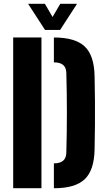

<svg xmlns="http://www.w3.org/2000/svg" viewBox="-20 -999 564 1019"><path d="M50 0V-800H200V0ZM266 0V-132H267Q330.5 -132 332 -188Q338 -400.5 332 -613Q330.5 -668 267 -668H266V-800H267Q379.5 -800 429.8 -752.2Q480 -704.5 482 -595Q483.5 -525.5 484 -463Q484.5 -400.5 484 -338Q483.5 -275.5 482 -206Q480 -96 429.8 -48Q379.5 0 267 0ZM219 -840 129 -979H218L259 -909L300 -979H389L299 -840Z"/></svg>

Font: Big Shoulders Stencil Text Black
Style: Regular
Weight: 900
Designer: Patric King
Foundry: XO Type Co
Version: Version 1.000